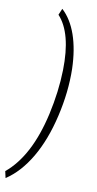

<svg xmlns="http://www.w3.org/2000/svg" viewBox="-162 -842 563 1117"><g transform="rotate(10 120.0 -283.5)"><path d="M-43 230 -51.8 190.4Q85.4 77.1 143.6 -181.6Q174.3 -319.3 177.2 -446.3Q182.1 -665.5 95.2 -759.3L111.3 -796.9Q165.5 -747.1 195.1 -662.1Q224.6 -577.1 228 -463.4Q231 -327.1 196.8 -180.2Q162.6 -33.2 101.1 71.3Q39.6 175.8 -43 230Z"/></g></svg>

Font: TypoPRO Roboto
Style: Italic
Weight: 300
Italic angle: -12°
Designer: Google
Version: Version 2.136; 2016